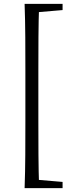

<svg xmlns="http://www.w3.org/2000/svg" viewBox="-20 -798 384 991"><path d="M107 173Q110 89 110.5 2Q111 -85 111 -172V-433Q111 -519 110.5 -605.5Q110 -692 107 -778H182Q179 -694 178.5 -607Q178 -520 178 -433V-172Q178 -86 178.5 0.5Q179 87 182 173ZM144 173V129H163L303 141V173ZM144 -734V-778H303V-746L163 -734Z"/></svg>

Font: Noto Serif KR ExtraLight
Style: Regular
Weight: 400
Version: Version 2.002-H1;hotconv 1.1.0;makeotfexe 2.6.0